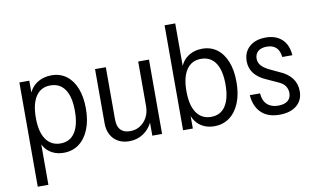

<svg xmlns="http://www.w3.org/2000/svg" viewBox="-89 -906 2131 1297"><g transform="rotate(-10 977.0 -257.5)"><path d="M286 10Q227 10 185.5 -22Q144 -54 131 -114L145 -119V205H72V-510H140V-399L132 -405Q147 -460 191 -490Q235 -520 293 -520Q352 -520 395 -488Q438 -456 461 -397.5Q484 -339 484 -259Q484 -177 459.5 -116.5Q435 -56 390.5 -23Q346 10 286 10ZM275 -56Q340 -56 374 -107.5Q408 -159 408 -256Q408 -353 373.5 -403.5Q339 -454 274 -454Q210 -454 175 -403Q140 -352 140 -255Q140 -158 175.5 -107Q211 -56 275 -56Z M735 10Q692 10 659.5 -8Q627 -26 609 -59.5Q591 -93 591 -137V-510H665V-151Q665 -103 687.5 -79.5Q710 -56 753 -56Q792 -56 822 -75.5Q852 -95 869.5 -128.5Q887 -162 887 -204L898 -98Q876 -48 833 -19Q790 10 735 10ZM894 0V-105H887V-510H961V0Z M1319 10Q1260 10 1218.5 -22Q1177 -54 1164 -114L1172 -119V0H1105V-720H1178V-399L1170 -405Q1185 -460 1227.5 -490Q1270 -520 1327 -520Q1386 -520 1428.5 -488Q1471 -456 1494 -397.5Q1517 -339 1517 -259Q1517 -177 1492.5 -116.5Q1468 -56 1423.5 -23Q1379 10 1319 10ZM1308 -56Q1373 -56 1407 -107.5Q1441 -159 1441 -256Q1441 -353 1406.5 -403.5Q1372 -454 1307 -454Q1243 -454 1208 -403Q1173 -352 1173 -255Q1173 -158 1208.5 -107Q1244 -56 1308 -56Z M1766 10Q1686 10 1641 -33.5Q1596 -77 1590 -155H1660Q1664 -104 1692 -78Q1720 -52 1768 -52Q1810 -52 1833 -70.5Q1856 -89 1856 -124Q1856 -149 1842 -171Q1828 -193 1787 -210L1717 -242Q1664 -265 1636.5 -300.5Q1609 -336 1609 -384Q1609 -446 1650.5 -483Q1692 -520 1763 -520Q1832 -520 1873.5 -481.5Q1915 -443 1920 -371H1851Q1846 -415 1823 -436.5Q1800 -458 1760 -458Q1721 -458 1699.5 -440Q1678 -422 1678 -389Q1678 -365 1694 -344.5Q1710 -324 1748 -305L1816 -273Q1869 -251 1898 -213Q1927 -175 1927 -124Q1927 -62 1884 -26Q1841 10 1766 10Z"/></g></svg>

Font: Instrument Sans SemiCondensed
Style: Regular
Weight: 400
Width: 4
Designer: Rodrigo Fuenzalida
Foundry: fragTYPE
Version: Version 1.000;gftools[0.9.28]